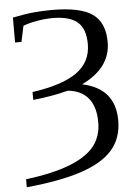

<svg xmlns="http://www.w3.org/2000/svg" viewBox="-59 -707 681 967"><g transform="rotate(-5 281.5 -223.0)"><path d="M524.9 -79.1Q524.9 10.3 473.9 69.3Q422.9 128.4 314.9 164.3Q207 200.2 36.6 216.3V176.3Q172.9 158.7 257.8 126Q342.8 93.3 383.3 43.9Q423.8 -5.4 423.8 -78.6Q423.8 -156.2 388.4 -200Q353 -243.7 284.2 -250Q207.5 -229.5 107.4 -218.8V-258.8Q259.3 -280.3 332.5 -332.3Q405.8 -384.3 405.8 -475.1Q405.8 -552.7 365.7 -586.9Q325.7 -621.1 239.7 -621.1Q201.7 -621.1 159.7 -613.5Q117.7 -606 90.8 -595.2L73.7 -515.1H41.5V-641.1Q104 -653.8 150.4 -658Q196.8 -662.1 239.7 -662.1Q383.8 -662.1 445.1 -618.7Q506.3 -575.2 506.3 -476.6Q506.3 -346.2 359.4 -275.9Q524.9 -240.7 524.9 -79.1Z"/></g></svg>

Font: Times New Roman
Style: Regular
Weight: 400
Designer: Steve Matteson
Foundry: Ascender Corporation
Version: Version 2.00.3